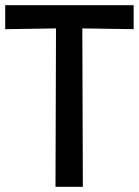

<svg xmlns="http://www.w3.org/2000/svg" viewBox="-23 -717 533 737"><path d="M190 0 192 -608 -3 -605V-697H490V-605L293 -608L295 0Z"/></svg>

Font: Ruda SemiBold
Style: Regular
Weight: 600
Designer: Mariela Monsalve and Angelina Sanchez
Foundry: Mariela Monsalve and Angelina Sanchez
Version: Version 2.001